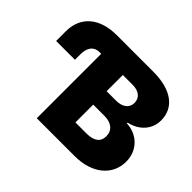

<svg xmlns="http://www.w3.org/2000/svg" viewBox="-150 -942 1177 1177"><g transform="rotate(45 439.0 -353.5)"><path d="M264.6 -558.6H278.3V0H606.4C760.7 0 854.5 -84 854.5 -199.2C854.5 -299.8 780.3 -365.2 691.4 -368.2V-375C771.5 -391.6 827.1 -451.2 827.1 -529.3C827.1 -637.7 742.2 -707 581.1 -707H264.6C119.1 -707 26.4 -631.8 27.3 -501V-418.9H190.4V-468.8C190.4 -509.8 206.1 -558.6 264.6 -558.6ZM558.6 -149.4H463.9V-303.7H561.5C621.1 -303.7 658.2 -274.4 658.2 -222.7C658.2 -174.8 625 -149.4 558.6 -149.4ZM546.9 -419.9H463.9V-560.5H549.8C600.6 -560.5 635.7 -535.2 635.7 -490.2C635.7 -445.3 598.6 -419.9 546.9 -419.9Z"/></g></svg>

Font: Pretendard Black
Style: Regular
Weight: 900
Designer: Base glyphs from Inter by Rasmus Andersson; Hangeul glyphs from Noto Sans CJK(Source Han Sans) by Jang Soo-young and Kan
Foundry: Kil Hyung-jin
Version: Version 1.309;Glyphs 3.2 (3225)